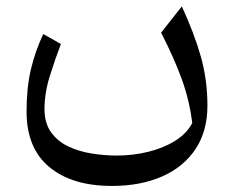

<svg xmlns="http://www.w3.org/2000/svg" viewBox="-20 -349 744 611"><path d="M591.8 42.5Q583 -29.3 558.8 -96.2Q534.7 -163.1 492.7 -245.1L558.6 -328.6Q597.7 -244.1 618.9 -169.7Q640.1 -95.2 640.1 -12.7Q640.1 68.8 601.8 126Q563.5 183.1 495.1 212.9Q426.8 242.7 335.9 242.7Q209.5 242.7 137 182.6Q64.5 122.6 64.5 5.9Q64.5 -68.8 78.1 -127.4Q91.8 -186 117.7 -240.7L173.8 -209Q155.8 -162.1 138.7 -107.7Q121.6 -53.2 121.6 -2Q121.6 43 142.6 72Q163.6 101.1 197.8 117.2Q231.9 133.3 272.5 139.6Q313 146 352.1 146Q403.8 146 452.1 134Q500.5 122.1 537.6 98.9Q574.7 75.7 591.8 42.5Z"/></svg>

Font: Pinar DS3-Regular
Style: Regular
Weight: 400
Designer: Amin Abedi
Version: Version 2.000